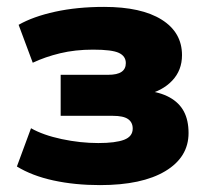

<svg xmlns="http://www.w3.org/2000/svg" viewBox="-20 -526 601 557"><path d="M270 11Q197 11 135 -2.5Q73 -16 29 -43L70 -154Q105 -134 159 -122.5Q213 -111 265 -111Q315 -111 340 -120.5Q365 -130 365 -153Q365 -171 351.5 -180.5Q338 -190 307 -190H156V-309H294Q320 -309 332.5 -317.5Q345 -326 345 -343Q345 -363 325 -372.5Q305 -382 250 -382Q198 -382 154.5 -371.5Q111 -361 75 -344L34 -454Q76 -478 140 -492Q204 -506 282 -506Q390 -506 449 -469Q508 -432 508 -366Q508 -322 479.5 -292Q451 -262 403 -251V-263Q444 -259 472 -243.5Q500 -228 513.5 -202.5Q527 -177 527 -140Q527 -70 459.5 -29.5Q392 11 270 11Z"/></svg>

Font: Nunito Sans 11pt Black
Style: Regular
Weight: 900
Version: Version 3.101;gftools[0.9.27]